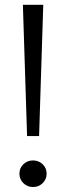

<svg xmlns="http://www.w3.org/2000/svg" viewBox="-20 -752 269 782"><path d="M139.2 -197.8H90.3L73.2 -732.4H156.2ZM114.3 9.8Q91.3 9.8 75.2 -6.1Q59.1 -22 59.1 -44.9Q59.1 -67.4 75.2 -83Q91.3 -98.6 114.3 -98.6Q137.7 -98.6 153.8 -83Q169.9 -67.4 169.9 -44.9Q169.9 -22 153.8 -6.1Q137.7 9.8 114.3 9.8Z"/></svg>

Font: Kumbh Sans Medium
Style: Regular
Weight: 500
Version: Version 1.005